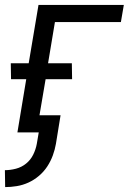

<svg xmlns="http://www.w3.org/2000/svg" viewBox="-31 -540 551 783"><path d="M-10 223 -11 154Q11 154 34 148Q57 142 75.5 127Q94 112 104.5 90.5Q115 69 119 47L127 0H40L76 -217H14L13 -282H86L126 -520H474L462 -450H193L165 -282H262L263 -217H155L130 -70H216L197 47Q193 70 184.5 93.5Q176 117 162 138.5Q148 160 128 177Q108 194 85 204.5Q62 215 37.5 219Q13 223 -10 223Z"/></svg>

Font: Iosevka Term Oblique
Style: Regular
Weight: 400
Italic angle: -9°
Monospace: yes
Designer: Belleve Invis
Foundry: Belleve Invis
Version: Version 31.4.0